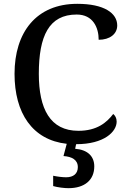

<svg xmlns="http://www.w3.org/2000/svg" viewBox="-20 -744 669 1004"><path d="M338 240C423 240 473 197 473 126C473 73 438 39 373 34L378 10C526 10 590 -56 590 -108C590 -127 582 -140 572 -148C538 -103 487 -60 390 -60C242 -60 183 -175 183 -358C183 -556 236 -668 381 -668C467 -668 496 -599 496 -536C554 -536 593 -566 593 -611C593 -675 525 -724 384 -724C169 -724 56 -574 56 -358C56 -153 149 -12 329 8L312 72C355 75 387 91 387 130C387 164 364 183 326 183C308 183 282 180 258 175V229C282 236 317 240 338 240Z"/></svg>

Font: Noto Serif Yezidi Medium
Style: Regular
Weight: 500
Designer: Dalton Maag Ltd
Foundry: Dalton Maag Ltd
Version: Version 1.001